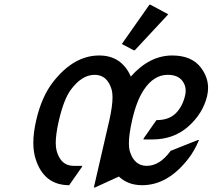

<svg xmlns="http://www.w3.org/2000/svg" viewBox="-20 -785 913 824"><path d="M382.8 19.5 449.2 -268.6Q462.9 -329.6 462.9 -367.2Q462.9 -385.7 459.5 -399.4Q440.9 -463.9 386.2 -463.9Q331.1 -463.9 283.7 -399.4Q253.9 -358.9 232.9 -268.6Q219.2 -209.5 219.2 -171.9Q219.2 -151.9 223.1 -137.7Q240.7 -73.7 295.4 -73.2H333L331.5 -68.4L276.9 9.8Q168.5 9.8 132.8 -103Q123 -133.8 123 -172.4Q123 -214.8 135.3 -268.6Q158.7 -370.6 208.5 -434.1Q296.9 -546.9 405.8 -546.9Q501.5 -546.9 541.5 -456.5Q621.6 -546.9 719.2 -546.9Q802.7 -546.9 842.3 -494.6Q873 -454.1 873 -407.7Q873 -390.1 868.7 -372.1Q850.6 -297.4 787.6 -241.7Q725.1 -186.5 633.3 -186.5H595.7L596.7 -191.4L651.4 -269.5Q704.1 -269.5 733.4 -297.9Q762.2 -325.7 773.9 -373Q776.9 -384.8 776.9 -395.5Q776.9 -418.9 763.7 -436.5Q744.1 -463.9 699.7 -463.9Q640.1 -463.9 597.2 -399.4Q565.9 -352.5 546.9 -268.6Q533.2 -208 533.2 -170.4Q533.2 -150.9 536.6 -137.7Q555.2 -73.2 609.9 -73.2Q665.5 -73.2 712.4 -137.7L829.1 -184.1H834Q814.5 -137.2 787.6 -103Q699.7 9.8 590.3 9.8Q528.8 9.8 490.2 -27.3L387.7 19.5ZM621.1 -764.6H626L702.1 -723.6L558.6 -569.3H553.7L502.9 -596.2Z"/></svg>

Font: Nova Script
Style: Regular
Weight: 400
Italic angle: -13°
Version: Version 2.001